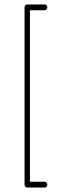

<svg xmlns="http://www.w3.org/2000/svg" viewBox="-20 -808 318 860"><path d="M114 -762H180C187 -762 192 -768 192 -775C192 -782 187 -788 180 -788H102C95 -788 90 -782 90 -775V19C90 26 95 32 102 32H180C187 32 192 26 192 19C192 12 187 6 180 6H114Z"/></svg>

Font: LS
Style: LightAlt
Weight: 250
Designer: BSozoo
Foundry: BSozoo
Version: Version 001.000